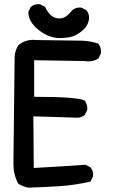

<svg xmlns="http://www.w3.org/2000/svg" viewBox="-20 -862 540 902"><path d="M136.2 -674.8Q144.5 -674.8 152.8 -673.8Q325.2 -671.9 364 -670.9Q402.8 -669.9 441.4 -657.2L442.9 -655.3Q454.6 -639.6 454.6 -619.1Q454.6 -616.2 454.1 -611.3L442.4 -587.4L440.4 -585.9Q420.4 -573.7 395.5 -573.7Q386.7 -573.7 377 -575.2L140.6 -579.1V-407.2Q247.6 -407.2 302.5 -402.8Q357.4 -398.4 375 -391.1L377 -390.1L378.4 -388.7Q390.1 -373 390.1 -352.5Q390.1 -349.1 389.6 -344.7L378.4 -322.3L377 -321.3Q363.3 -309.1 342.8 -309.1L136.7 -315.4L138.7 -72.8L278.3 -81.1Q328.6 -84 381.3 -87.9L404.3 -76.7L405.3 -75.2Q417.5 -61.5 417.5 -41Q417.5 -38.1 417 -33.2L404.8 -8.8Q332 7.8 259 12.7Q186 17.6 112.8 19.5Q88.9 15.1 66.4 1.5L65.4 0Q43 -41 43 -91.8L48.8 -597.2Q50.8 -625.5 66.4 -649.9L67.4 -650.4Q96.7 -674.8 136.2 -674.8ZM113.3 -804.7V-806.6L124.5 -829.1L126 -830.1Q139.6 -842.3 160.2 -842.3Q163.1 -842.3 168 -841.8L191.4 -830.1Q203.6 -805.2 216.3 -793Q223.6 -785.2 231.9 -781.7Q245.6 -775.4 259 -775.4Q272.5 -775.4 283.2 -780.8Q300.3 -789.6 319.3 -814Q328.1 -821.3 337.2 -824Q346.2 -826.7 354.5 -826.7Q357.9 -826.7 362.3 -826.2L384.8 -814.9L385.7 -814Q398.4 -799.3 398.4 -779.8Q398.4 -739.3 354.5 -708.5Q332.5 -692.9 310.3 -688Q288.1 -683.1 263.7 -683.1Q252.9 -683.1 247.1 -683.6Q197.8 -689.9 156.2 -725.6Q113.3 -762.2 113.3 -804.7Z"/></svg>

Font: Bakudai
Style: Bold
Weight: 700
Version: Version 1.48